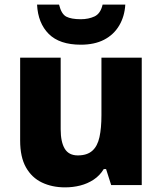

<svg xmlns="http://www.w3.org/2000/svg" viewBox="-20 -799 702 829"><path d="M592 -550V0H460L438 -69H428Q411 -41 384.5 -23.5Q358 -6 326.5 2Q295 10 261 10Q205 10 161 -11Q117 -32 92 -76.5Q67 -121 67 -192V-550H242V-241Q242 -186 259.5 -157Q277 -128 316 -128Q356 -128 378.5 -148Q401 -168 409.5 -207Q418 -246 418 -302V-550ZM521 -779Q518 -728 494.5 -688.5Q471 -649 429.5 -627.5Q388 -606 329 -606Q237 -606 190.5 -652.5Q144 -699 140 -779H235Q245 -738 266.5 -727Q288 -716 329 -716Q362 -716 388 -728Q414 -740 423 -779Z"/></svg>

Font: Noto Sans Oriya ExtraBold
Style: Regular
Weight: 800
Version: Version 2.003